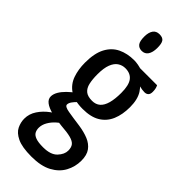

<svg xmlns="http://www.w3.org/2000/svg" viewBox="-285 -729 963 963"><g transform="rotate(45 196.5 -247.5)"><path d="M182.6 196.7Q115.6 196.7 81 180.1Q46.3 163.5 34.3 138.3Q22.3 113.2 22.3 87.5Q22.3 53 42 23.5Q61.6 -6 92.3 -28.4Q123 -50.8 156.7 -61.4L186.8 -36.8Q167.7 -28.8 148.8 -11.9Q129.9 4.9 117.9 26Q105.9 47 105.9 68.7Q105.9 84.3 112.5 96.4Q119.1 108.6 137.7 115.4Q156.4 122.2 190.3 122.2Q243.9 122.2 268 96.6Q292 71 292 44.6Q292 21.9 282 9.3Q272 -3.3 247.3 -9.8Q222.6 -16.3 178.7 -19.3Q137.1 -23.4 104.8 -31.4Q72.6 -39.4 54.7 -53.2Q36.7 -67.1 37.4 -87.1Q38 -103.4 48.1 -120.9Q58.2 -138.4 76.7 -156.7Q95.2 -175 119.6 -191.8L170.1 -174.6Q164.1 -171.5 152.9 -160.8Q141.7 -150.2 132.6 -137.6Q123.6 -125 123.6 -114.3Q123.6 -100.9 157.5 -95.2Q191.5 -89.4 241.6 -82.7Q281.5 -76.8 311 -64.6Q340.5 -52.3 357.4 -29.2Q374.3 -6.1 374.3 33.9Q374.3 76.9 354.1 114.2Q333.9 151.5 291.9 174.1Q249.9 196.7 182.6 196.7ZM195 -154Q134.5 -154 100.5 -177.2Q66.5 -200.5 52.7 -239.8Q39 -279.2 39 -326.8Q39 -393.2 60.2 -433.4Q81.4 -473.5 119 -491.8Q156.7 -510 205.5 -510Q217.5 -510 233.9 -507.2Q250.3 -504.4 264.3 -498.7L280.7 -462.7Q315.5 -448.9 336.2 -415.9Q357 -383 357 -328.6Q357 -276 340.5 -236.9Q324 -197.7 288.5 -175.8Q253 -154 195 -154ZM199.3 -216.2Q225.6 -216.2 242.3 -230.9Q259 -245.5 267.2 -275.2Q275.3 -304.8 275.3 -348.1Q275.3 -402.8 257 -426.6Q238.7 -450.4 202.3 -450.4Q180.8 -450.4 162.9 -438.6Q145 -426.7 134.8 -400.3Q124.5 -373.9 124.5 -329.4Q124.5 -294 130.3 -268.4Q136 -242.8 152.1 -229.5Q168.1 -216.2 199.3 -216.2ZM355 -432.5Q340 -432.5 318.8 -437.5Q297.6 -442.6 276.8 -449.2Q255.9 -455.9 242.3 -460.9Q228.8 -465.9 228.8 -465.9L220.3 -502.4H374.9Q378.1 -496.6 380.7 -487.1Q383.3 -477.7 383.3 -463.6Q383.3 -447.3 375.6 -439.9Q367.9 -432.5 355 -432.5ZM197.9 -569.3Q178.2 -569.7 167.4 -583.1Q156.6 -596.6 156.9 -631.6Q157.3 -659.2 168.6 -675.6Q179.9 -692 203.1 -692Q226.7 -692 235.4 -678.8Q244.1 -665.7 243.8 -634.2Q243.4 -603.7 232 -586.5Q220.5 -569.3 197.9 -569.3Z"/></g></svg>

Font: Yanone Kaffeesatz ExtraLight
Style: Regular
Weight: 200
Designer: Yanone (Cyrillic: Daniel Pouzeot, Huerta Tipografica, and Cyreal)
Foundry: Yanone
Version: Version 2.003